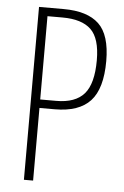

<svg xmlns="http://www.w3.org/2000/svg" viewBox="-52 -752 509 790"><g transform="rotate(5 202.5 -357.0)"><path d="M179 -714Q277 -714 324.5 -669Q372 -624 372 -516Q372 -402 325 -351Q278 -300 178 -300H115V0H77V-714ZM177 -679H115V-335H181Q260 -335 296.5 -377Q333 -419 333 -516Q333 -606 295 -642.5Q257 -679 177 -679Z"/></g></svg>

Font: Noto Sans Malayalam ExtraCondensed ExtraLight
Style: Regular
Weight: 200
Width: 2
Designer: Jelle Bosma - Monotype Design Team
Foundry: Monotype Imaging Inc.
Version: Version 2.104; ttfautohint (v1.8.4.7-5d5b)